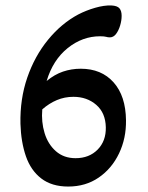

<svg xmlns="http://www.w3.org/2000/svg" viewBox="-20 -671 543 704"><path d="M230 13Q170 13 131.5 -16.5Q93 -46 75 -98Q57 -150 55 -217Q53 -308 80 -386.5Q107 -465 156 -525Q205 -585 267 -618Q296 -633 329 -642.5Q362 -652 388 -651Q410 -650 418 -640.5Q426 -631 426 -613Q426 -596 420.5 -577.5Q415 -559 405.5 -546.5Q396 -534 383 -534Q375 -534 369 -536Q365 -537 360 -537.5Q355 -538 347 -538Q282 -538 228 -494.5Q174 -451 151 -374Q180 -398 211 -408.5Q242 -419 276 -419Q352 -419 396.5 -369Q441 -319 442 -230Q443 -164 416.5 -108.5Q390 -53 342 -20Q294 13 230 13ZM257 -91Q307 -91 338 -122.5Q369 -154 368 -204Q367 -257 333 -286.5Q299 -316 249 -316Q217 -316 188.5 -304Q160 -292 135 -270Q131 -224 143.5 -183Q156 -142 185 -116.5Q214 -91 257 -91Z"/></svg>

Font: Akaya Telivigala
Style: Regular
Weight: 400
Designer: Vaishnavi Murthy Yerkadithaya, Juan Luis Blanco Aristondo
Version: Version 1.002; ttfautohint (v1.8.3)